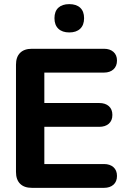

<svg xmlns="http://www.w3.org/2000/svg" viewBox="-20 -905 627 925"><path d="M57 -76.8V-593.2Q57 -630.5 76.8 -650.2Q96.5 -670 133.8 -670H481.3Q509.4 -670 526.5 -655Q543.6 -639.9 543.6 -613.4Q543.6 -586.2 526.5 -570.7Q509.4 -555.3 481.3 -555.3H193.6V-408.7H458.3Q487.2 -408.7 504.3 -393.7Q521.4 -378.6 521.4 -351.3Q521.4 -324.1 504.3 -309Q487.2 -294 458.3 -294H193.6V-114.7H481.3Q509.4 -114.7 526.5 -99.7Q543.6 -84.6 543.6 -57.3Q543.6 -30.1 526.5 -15Q509.4 0 481.3 0H133.8Q96.5 0 76.8 -19.8Q57 -39.5 57 -76.8ZM242.4 -817.4Q242.4 -850.3 261 -867.7Q279.7 -885.1 313.7 -885.1Q347.8 -885.1 366.4 -867.7Q385.1 -850.3 385.1 -817.4Q385.1 -784.5 366.4 -766.6Q347.7 -748.7 313.8 -748.7Q280 -748.7 261.2 -766.6Q242.4 -784.5 242.4 -817.4Z"/></svg>

Font: SN Pro Thin
Style: Regular
Weight: 200
Designer: Tobias Whetton
Foundry: Supernotes
Version: Version 1.003;Glyphs 3.3 (3324)